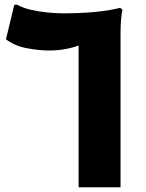

<svg xmlns="http://www.w3.org/2000/svg" viewBox="-20 -786 612 806"><path d="M310 0V-595Q287 -586 254.5 -580Q222 -574 185 -574Q144 -574 93 -583.5Q42 -593 5 -621L40 -766H53Q75 -753 109.5 -745Q144 -737 180.5 -733.5Q217 -730 245 -730Q313 -730 375 -735.5Q437 -741 484 -753L494 -746Q490 -728 488 -701.5Q486 -675 486 -647.5Q486 -620 486 -600V0Z"/></svg>

Font: Kufam
Style: Bold
Weight: 700
Designer: Wael Morcos, Artur Schmal
Foundry: Original Type
Version: Version 1.300; ttfautohint (v1.8.3)